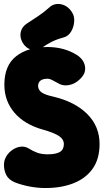

<svg xmlns="http://www.w3.org/2000/svg" viewBox="-20 -926 522 968"><path d="M482 -200Q482 -125 447.5 -76Q413 -27 351.5 -2.5Q290 22 209 22Q170 22 130 14.5Q90 7 54 -7Q24 -20 12 -43Q0 -66 0 -95Q0 -118 12 -138Q24 -158 43.5 -171Q63 -184 84 -186.5Q105 -189 124 -178Q146 -164 168 -156Q190 -148 221 -148Q262 -148 282 -160Q302 -172 302 -200Q302 -223 278.5 -239.5Q255 -256 198 -272Q104 -298 53 -357.5Q2 -417 2 -499Q2 -596 61.5 -642.5Q121 -689 219 -689Q304 -689 369 -648Q403 -625 408.5 -591.5Q414 -558 387 -531L382 -526Q359 -503 327.5 -497Q296 -491 268 -509Q253 -517 242 -523Q231 -529 219 -529Q196 -529 184 -519.5Q172 -510 172 -492Q173 -472 190 -460Q207 -448 248 -439Q358 -413 420 -351Q482 -289 482 -200ZM194 -687Q168 -668 139 -675.5Q110 -683 94 -711L93 -713Q79 -738 84.5 -764Q90 -790 115 -807Q144 -826 172 -844.5Q200 -863 227 -887Q243 -903 264 -905.5Q285 -908 305 -899Q325 -890 339 -870L343 -864Q356 -845 354 -817Q352 -789 338 -766Q324 -743 300 -737Q266 -728 240.5 -715Q215 -702 194 -687Z"/></svg>

Font: Winky Sans ExtraBold
Style: Regular
Weight: 800
Designer: Simon Atzbach
Foundry: typofactur
Version: Version 1.205